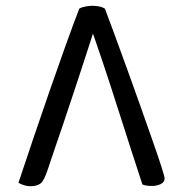

<svg xmlns="http://www.w3.org/2000/svg" viewBox="-20 -636 638 666"><path d="M300 -616Q309 -616 321.5 -614Q334 -612 344 -606Q358 -569 378.5 -513Q399 -457 422.5 -392.5Q446 -328 468.5 -264Q491 -200 510 -146Q529 -92 540 -57.5Q551 -23 551 -17Q551 -4 537.5 2.5Q524 9 507 9Q498 9 490 8Q482 7 474 4Q456 -51 433 -122Q410 -193 385.5 -270Q361 -347 335.5 -423Q310 -499 287 -563H316Q300 -511 280 -450Q260 -389 239.5 -326.5Q219 -264 200 -208Q181 -152 166.5 -110Q152 -68 146 -49Q133 -9 120.5 0.5Q108 10 85 10Q75 10 63.5 6.5Q52 3 44 -2Q68 -74 95.5 -155.5Q123 -237 151.5 -319Q180 -401 206.5 -475Q233 -549 255 -606Q263 -611 277 -613.5Q291 -616 300 -616Z"/></svg>

Font: Baloo Bhaijaan 2
Style: Regular
Weight: 400
Designer: Sanskriti Dholi, Noopur Datye and Ek Type
Foundry: Ek Type
Version: Version 1.701